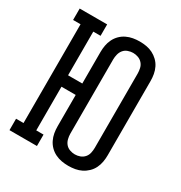

<svg xmlns="http://www.w3.org/2000/svg" viewBox="-175 -870 950 1005"><g transform="rotate(30 300.0 -367.5)"><path d="M380 8Q360 8 340 4.5Q320 1 301.5 -8Q283 -17 268.5 -31.5Q254 -46 245 -64.5Q236 -83 232.5 -103Q229 -123 229 -143V-333H143V-69H187V0H21V-69H66V-666H21V-735H187V-666H143V-402H229V-592Q229 -612 232.5 -632Q236 -652 245 -670.5Q254 -689 268.5 -703.5Q283 -718 301.5 -727Q320 -736 340 -739.5Q360 -743 380 -743Q401 -743 421 -739.5Q441 -736 459 -727Q477 -718 492 -703.5Q507 -689 516 -670.5Q525 -652 528.5 -632Q532 -612 532 -592V-143Q532 -123 528.5 -103Q525 -83 516 -64.5Q507 -46 492 -31.5Q477 -17 459 -8Q441 1 421 4.5Q401 8 380 8ZM380 -61Q396 -61 411 -66.5Q426 -72 436.5 -84Q447 -96 450.5 -112Q454 -128 454 -143V-592Q454 -607 450.5 -623Q447 -639 436.5 -651Q426 -663 411 -668.5Q396 -674 380 -674Q365 -674 349.5 -668.5Q334 -663 324 -651Q314 -639 310 -623Q306 -607 306 -592V-143Q306 -128 310 -112Q314 -96 324 -84Q334 -72 349.5 -66.5Q365 -61 380 -61Z"/></g></svg>

Font: Iosevka HT Extended
Style: Regular
Weight: 400
Width: 7
Monospace: yes
Designer: Belleve Invis
Foundry: Belleve Invis
Version: Version 32.3.0; ttfautohint (v1.8.4)